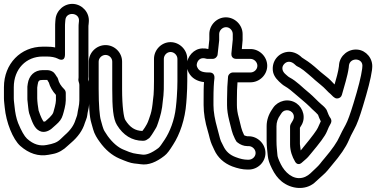

<svg xmlns="http://www.w3.org/2000/svg" viewBox="-21 -769 1910 975"><path d="M196 -482H216C240 -482 259 -478 273 -471C273 -471 309 -449 309 -493V-632C309 -640 309 -649 310 -657L311 -668C315 -712 384 -706 380 -662L379 -652C378 -646 378 -638 378 -632V-381C378 -376 378 -371 377 -366C376 -356 382 -348 382 -338V-259C382 -234 374 -209 372 -191C371 -180 365 -170 362 -159C354 -133 337 -108 308 -83C301 -77 294 -70 287 -63C269 -45 249 -39 217 -33C182 -26 149 -35 116 -65C103 -77 87 -105 71 -144C61 -170 56 -197 53 -227C52 -240 49 -256 49 -270V-326C49 -419 112 -482 196 -482ZM-1 -326V-270C-1 -254 2 -237 3 -223C10 -148 44 -62 82 -28C125 10 174 27 226 17C236 15 243 14 247 13C276 8 303 -9 322 -28C328 -34 334 -39 340 -44C374 -73 399 -107 410 -145C412 -151 414 -156 416 -161C424 -180 421 -187 427 -211C431 -226 432 -242 432 -259V-338C432 -348 430 -356 427 -366C427 -370 428 -376 428 -381V-632C428 -636 428 -640 429 -646L430 -658C434 -706 397 -745 353 -749C305 -753 265 -715 261 -672L260 -661C259 -651 259 -641 259 -632V-528C246 -531 231 -532 216 -532H196C85 -532 -1 -446 -1 -326ZM127 -194C142 -150 153 -117 180 -104C205 -91 233 -107 246 -120C249 -123 255 -128 264 -136C280 -150 292 -164 298 -185C303 -201 313 -237 313 -259V-297C313 -304 310 -311 306 -315C288 -333 278 -349 274 -367C273 -372 270 -377 267 -380L260 -391C253 -403 238 -413 216 -413H196C154 -413 126 -385 120 -344L118 -329V-326V-270C118 -265 118 -260 119 -254C121 -240 123 -207 127 -194ZM168 -270V-324L170 -338C173 -360 178 -363 196 -363H216H219L225 -353C226 -352 226 -351 227 -350C233 -328 245 -307 263 -287V-259C263 -244 253 -209 250 -199C245 -182 219 -162 208 -152C207 -152 204 -152 201 -151C195 -158 186 -175 175 -208C172 -223 168 -256 168 -270Z M549 -456V-317C549 -224 553 -166 573 -134C604 -83 649 -54 705 -54C720 -54 725 -60 733 -65C737 -67 740 -71 742 -74C747 -81 752 -87 757 -96L768 -114C774 -123 778 -133 782 -146C794 -182 802 -209 806 -258L809 -284C811 -302 811 -325 811 -357V-470C811 -488 826 -505 845 -505C864 -505 880 -488 880 -470V-357C880 -334 879 -307 877 -278L875 -252C874 -242 873 -233 872 -223C865 -158 841 -99 816 -61C801 -38 790 -22 783 -17C747 10 720 19 701 16C658 10 655 12 604 -10C578 -21 551 -44 526 -78C521 -86 517 -92 511 -101C501 -116 497 -140 491 -159C485 -179 480 -234 480 -317V-456C480 -474 496 -490 515 -490C534 -490 549 -474 549 -456ZM430 -456V-317C430 -232 433 -176 443 -144C446 -133 449 -123 452 -112C458 -89 473 -65 485 -49C514 -8 548 20 585 36C618 50 641 59 660 61C673 62 684 64 694 65C733 71 773 54 813 23C829 11 841 -7 858 -34C892 -86 919 -163 925 -247L927 -274C929 -305 930 -332 930 -357V-470C930 -516 891 -555 845 -555C799 -555 761 -516 761 -470V-357C761 -326 760 -303 759 -288L756 -262C753 -229 749 -206 744 -190C740 -178 731 -149 725 -139L715 -122C708 -111 707 -111 702 -104C666 -105 639 -121 615 -160C608 -171 599 -226 599 -317V-456C599 -502 561 -540 515 -540C469 -540 430 -502 430 -456Z M1127 -631C1146 -631 1161 -614 1161 -596V-568L1154 -497C1153 -486 1158 -470 1179 -470H1251C1269 -470 1286 -454 1286 -435C1286 -416 1269 -401 1251 -401H1162C1149 -401 1138 -390 1137 -379C1134 -348 1132 -310 1132 -265V-235C1132 -211 1136 -185 1143 -157C1156 -109 1155 -99 1172 -64L1177 -55C1179 -50 1183 -47 1187 -44C1199 -35 1216 -27 1235 -27H1242C1260 -27 1277 -11 1277 8C1277 27 1260 42 1242 42H1235C1219 42 1199 38 1176 29C1146 18 1126 0 1113 -28C1109 -37 1104 -45 1101 -52C1096 -62 1087 -104 1083 -116C1070 -162 1063 -201 1063 -235V-265C1063 -315 1065 -351 1068 -372C1069 -382 1066 -401 1043 -401H1037C1003 -401 989 -411 982 -425C977 -434 977 -440 980 -450C986 -467 1001 -479 1026 -471C1029 -470 1032 -470 1034 -470H1059C1072 -470 1083 -481 1084 -492L1092 -564V-567V-596C1092 -614 1108 -631 1127 -631ZM1327 8C1327 -38 1288 -77 1242 -77H1235C1233 -77 1222 -80 1219 -82C1203 -115 1204 -124 1192 -170C1185 -194 1182 -216 1182 -235V-265C1182 -298 1183 -327 1185 -351H1251C1297 -351 1336 -389 1336 -435C1336 -481 1297 -520 1251 -520H1207L1211 -565V-567V-596C1211 -642 1172 -681 1126 -681C1080 -681 1042 -642 1042 -596V-568L1037 -520C1018 -525 994 -525 975 -515C941 -498 912 -449 937 -401C952 -372 980 -356 1015 -352C1013 -330 1013 -300 1013 -265V-235C1013 -195 1020 -150 1035 -101C1038 -93 1040 -81 1044 -67C1051 -40 1057 -30 1067 -8C1085 32 1117 60 1158 76C1185 86 1211 92 1235 92H1242C1288 92 1327 54 1327 8Z M1452 -126V-35C1452 -2 1464 29 1476 49C1476 49 1489 80 1515 54C1517 52 1523 47 1530 41C1542 31 1547 24 1557 12C1603 -43 1629 -77 1639 -101C1645 -117 1652 -131 1659 -143C1664 -152 1662 -164 1656 -171C1652 -175 1642 -198 1640 -205C1636 -219 1617 -234 1611 -239C1591 -256 1571 -279 1548 -298C1514 -325 1487 -356 1449 -376C1443 -379 1436 -386 1429 -392C1411 -407 1407 -429 1423 -445C1439 -461 1460 -458 1478 -440C1486 -432 1488 -433 1502 -425C1512 -419 1527 -408 1545 -392C1564 -376 1575 -366 1578 -363C1590 -352 1622 -328 1634 -314C1644 -303 1651 -297 1658 -291C1664 -286 1676 -269 1690 -269H1691C1702 -269 1712 -276 1715 -287C1726 -328 1744 -381 1750 -426L1751 -437C1757 -480 1825 -475 1819 -430L1818 -419C1813 -381 1798 -322 1774 -244C1758 -192 1745 -155 1734 -135C1721 -111 1710 -91 1703 -75C1692 -49 1666 -11 1626 36C1618 45 1611 54 1604 63C1594 76 1575 92 1564 103C1553 114 1537 129 1513 134C1465 144 1425 105 1405 65C1393 41 1388 25 1388 20C1386 -8 1383 -21 1383 -55V-128C1383 -148 1389 -167 1403 -186L1409 -195C1427 -220 1466 -210 1471 -181C1475 -158 1452 -145 1452 -126ZM1364 -419C1364 -394 1376 -374 1396 -355C1406 -346 1415 -337 1426 -331C1441 -323 1468 -301 1481 -289C1499 -273 1533 -246 1551 -228C1570 -208 1578 -204 1594 -186C1597 -177 1603 -162 1608 -153C1603 -143 1598 -132 1593 -120C1589 -110 1564 -75 1519 -21C1516 -18 1512 -11 1506 -5C1505 -14 1503 -30 1502 -37V-120L1506 -127C1535 -168 1519 -220 1485 -244C1443 -273 1391 -257 1367 -223L1361 -214C1343 -188 1333 -159 1333 -128V-55C1333 -21 1337 -4 1339 24C1341 42 1347 61 1360 87C1373 114 1390 137 1410 153C1459 192 1529 198 1575 160C1595 143 1599 137 1618 121C1637 105 1649 88 1665 69C1707 20 1735 -21 1750 -56C1756 -70 1764 -88 1777 -111C1792 -137 1806 -177 1822 -230C1846 -309 1862 -369 1868 -413L1869 -424C1874 -472 1838 -513 1795 -517C1747 -522 1706 -486 1701 -443L1700 -432C1697 -406 1686 -367 1678 -340C1665 -354 1652 -368 1635 -381C1603 -406 1613 -399 1577 -430C1551 -452 1534 -463 1512 -477C1495 -494 1472 -506 1447 -506C1400 -505 1363 -467 1364 -419Z"/></svg>

Font: AppleStorm
Style: XbdOut
Weight: 800
Foundry: Cannot Into Space Fonts
Version: Version 1.01